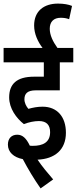

<svg xmlns="http://www.w3.org/2000/svg" viewBox="-20 -889 428 1069"><path d="M197 -215C240 -215 259 -192 259 -153C259 -96 218 -77 163 -77C158 -77 152 -77 146 -78C126 -120 105 -139 76 -139C44 -139 24 -118 24 -84C24 -42 56 -13 107 -3C136 52 169 107 206 160L276 110C244 73 214 37 189 0C285 -4 347 -55 347 -150C347 -238 299 -295 217 -295C188 -295 164 -290 138 -283C126 -297 116 -316 116 -336C116 -368 133 -386 179 -386H313V-542H388V-622H300C274 -658 257 -694 257 -729C257 -768 279 -790 318 -790C334 -790 350 -788 365 -782L381 -856C362 -864 335 -869 303 -869C225 -869 170 -828 170 -747C170 -700 191 -656 217 -622H0V-542H224V-462H169C73 -462 31 -421 31 -347C31 -285 71 -231 113 -198C141 -209 171 -215 197 -215Z"/></svg>

Font: Noto Sans Devanagari ExtraCondensed Medium
Style: Regular
Weight: 500
Width: 2
Designer: Jelle Bosma - Monotype Design Team
Foundry: Monotype Imaging Inc.
Version: Version 2.004